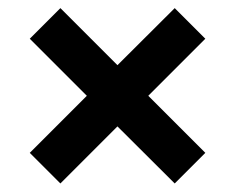

<svg xmlns="http://www.w3.org/2000/svg" viewBox="-20 -610 564 461"><path d="M125 -169.5 51.5 -243 188.5 -380 51.5 -517 125 -590.5 262 -453.5 399.5 -590.5 473 -517 336 -380 473 -243 399.5 -169.5 262 -306.5Z"/></svg>

Font: Encode Sans SmExp SmBold
Style: Regular
Weight: 600
Width: 6
Designer: Multiple Designers
Foundry: Impallari Type
Version: Version 3.002; ttfautohint (v1.8.3) -l 8 -r 50 -G 200 -x 14 